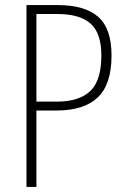

<svg xmlns="http://www.w3.org/2000/svg" viewBox="-20 -785 497 754"><path d="M207 -765Q313 -765 365.5 -719Q418 -673 418 -567Q418 -454 364 -402.5Q310 -351 202 -351H123V-51H84V-765ZM205 -730H123V-386H204Q290 -386 334 -427Q378 -468 378 -567Q378 -655 335.5 -692.5Q293 -730 205 -730Z"/></svg>

Font: Noto Sans Tamil UI Condensed ExtraLight
Style: Regular
Weight: 200
Width: 3
Designer: Jelle Bosma - Monotype Design Team
Foundry: Monotype Imaging Inc.
Version: Version 2.004; ttfautohint (v1.8.4.7-5d5b)